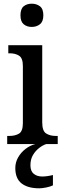

<svg xmlns="http://www.w3.org/2000/svg" viewBox="-20 -781 347 1041"><path d="M152 -635Q126 -635 108.5 -649.5Q91 -664 91 -698Q91 -733 108.5 -747Q126 -761 152 -761Q178 -761 196.5 -747Q215 -733 215 -698Q215 -664 196.5 -649.5Q178 -635 152 -635ZM19 0V-44H31Q62 -44 83 -56.5Q104 -69 104 -113V-423Q104 -466 83.5 -479Q63 -492 33 -492H25V-536H209V-117Q209 -71 230 -57.5Q251 -44 282 -44H293V0ZM193 240Q131 240 97 213.5Q63 187 63 130Q63 99 78.5 72Q94 45 119 26Q144 7 172 0H231Q212 6 192 21.5Q172 37 158.5 60Q145 83 145 115Q145 147 163 161.5Q181 176 209 176Q221 176 236 174Q251 172 267 168V224Q253 231 230.5 235.5Q208 240 193 240Z"/></svg>

Font: Noto Serif Sinhala SemiCondensed Medium
Style: Regular
Weight: 500
Width: 4
Designer: Jelle Bosma - Monotype Design Team
Foundry: Monotype Imaging Inc.
Version: Version 2.007; ttfautohint (v1.8.4.7-5d5b)